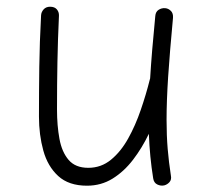

<svg xmlns="http://www.w3.org/2000/svg" viewBox="-20 -536 629 582"><path d="M504.4 -481.9Q494.6 -377.4 489.7 -303.5Q484.9 -229.5 484.9 -172.9Q484.9 -125 488.3 -84.7Q491.7 -44.4 498 -3.9Q500.5 8.3 493.9 15.9Q487.3 23.4 478 25.9Q467.3 28.3 456.8 23.2Q446.3 18.1 444.3 4.4Q439 -28.8 435.8 -61.8Q432.6 -94.7 431.2 -130.4Q410.6 -87.4 383.3 -51.8Q356 -16.1 321.3 5.4Q286.6 26.9 243.7 26.9Q188.5 26.9 156.5 -2.4Q124.5 -31.7 111.3 -79.6Q98.1 -127.4 98.1 -182.6Q98.1 -258.3 99.1 -333Q100.1 -407.7 104.5 -489.3Q105 -499.5 112.3 -507.6Q119.6 -515.6 131.8 -515.6Q145.5 -515.6 152.3 -507.6Q159.2 -499.5 158.7 -488.3Q155.3 -415 154.1 -348.6Q152.8 -282.2 152.8 -203.6Q152.8 -155.3 160.2 -115.2Q167.5 -75.2 188 -51.3Q208.5 -27.3 247.6 -27.3Q286.6 -27.3 316.4 -51.8Q346.2 -76.2 368.4 -116Q390.6 -155.8 406.7 -202.9Q422.9 -250 434.1 -294.9Q434.6 -296.9 435.1 -298.3Q437.5 -338.4 441.4 -385.3Q445.3 -432.1 450.7 -487.3Q451.7 -500.5 460.9 -506.3Q470.2 -512.2 481 -511.2Q490.7 -510.3 498 -502.9Q505.4 -495.6 504.4 -481.9Z"/></svg>

Font: Mikhak-DS2-FD Light
Style: Regular
Weight: 300
Designer: Amin Abedi
Version: Version 3.2